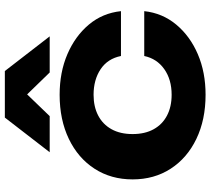

<svg xmlns="http://www.w3.org/2000/svg" viewBox="-58 -794 868 792"><g transform="rotate(-90 376.0 -398.0)"><path d="M726 -237Q718 -162 670.5 -105Q623 -48 548.5 -16Q474 16 381 16Q278 16 199 -22Q120 -60 76 -128Q32 -196 32 -285Q32 -374 76 -442Q120 -510 199 -548Q278 -586 381 -586Q474 -586 548.5 -554Q623 -522 670.5 -465.5Q718 -409 726 -333H541Q530 -388 486.5 -417Q443 -446 381 -446Q332 -446 295.5 -427Q259 -408 239 -372Q219 -336 219 -285Q219 -234 239 -198Q259 -162 295.5 -143Q332 -124 381 -124Q444 -124 487 -154.5Q530 -185 541 -237ZM287 -812H479L622 -627H473L340 -764H425L293 -627H144Z"/></g></svg>

Font: Unbounded SemiBold
Style: Regular
Weight: 600
Designer: Luke Prowse, Jean-Baptiste Morizot, Fátima Lázaro, Florian Runge
Foundry: NaN
Version: Version 1.700